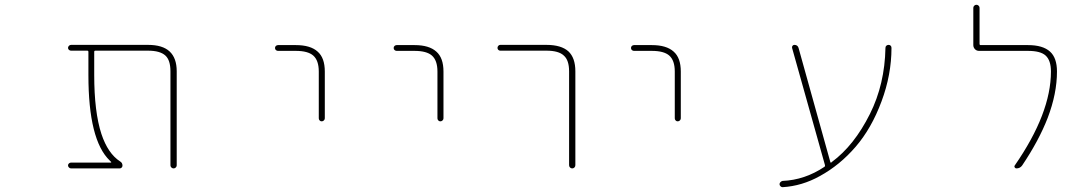

<svg xmlns="http://www.w3.org/2000/svg" viewBox="-20 -733 4540 809"><path d="M698.2 -36.1V-432.6Q698.2 -479.5 676.8 -499Q654.3 -519.5 603.5 -519.5H381.8Q377 -519.5 377 -514.6V-417Q377 -261.7 407.2 -168.9Q434.6 -85.9 486.3 -52.7Q496.1 -46.9 496.1 -35.2Q496.1 -30.3 492.7 -26.9Q489.3 -23.4 484.4 -23.4H279.3Q274.4 -23.4 270.5 -27.3Q266.6 -31.2 266.6 -36.1Q266.6 -41 270.5 -44.4Q274.4 -47.9 279.3 -47.9H447.3Q448.2 -47.9 448.7 -49.3Q449.2 -50.8 448.2 -50.8L442.4 -56.6Q397.5 -99.6 375 -189.5Q352.5 -279.3 352.5 -417V-514.6Q352.5 -519.5 347.7 -519.5H279.3Q274.4 -519.5 270.5 -522.9Q266.6 -526.4 266.6 -531.2Q266.6 -536.1 270.5 -540Q274.4 -543.9 279.3 -543.9H603.5Q665 -543.9 694.8 -516.1Q724.6 -488.3 724.6 -432.6V-36.1Q724.6 -31.2 720.7 -27.3Q716.8 -23.4 711.4 -23.4Q706.1 -23.4 702.1 -27.3Q698.2 -31.2 698.2 -36.1Z M1323.2 -234.4V-431.6Q1323.2 -478.5 1299.8 -499Q1277.3 -518.6 1226.6 -518.6H1151.4Q1146.5 -518.6 1142.6 -522Q1138.7 -525.4 1138.7 -530.8Q1138.7 -536.1 1142.6 -539.6Q1146.5 -543 1151.4 -543H1226.6Q1288.1 -543 1318.4 -515.6Q1348.6 -489.3 1348.6 -431.6V-234.4Q1348.6 -229.5 1344.7 -225.6Q1340.8 -221.7 1335.4 -221.7Q1330.1 -221.7 1326.7 -225.6Q1323.2 -229.5 1323.2 -234.4Z M1823.2 -234.4V-431.6Q1823.2 -478.5 1799.8 -499Q1777.3 -518.6 1726.6 -518.6H1651.4Q1646.5 -518.6 1642.6 -522Q1638.7 -525.4 1638.7 -530.8Q1638.7 -536.1 1642.6 -539.6Q1646.5 -543 1651.4 -543H1726.6Q1788.1 -543 1818.4 -515.6Q1848.6 -489.3 1848.6 -431.6V-234.4Q1848.6 -229.5 1844.7 -225.6Q1840.8 -221.7 1835.4 -221.7Q1830.1 -221.7 1826.7 -225.6Q1823.2 -229.5 1823.2 -234.4Z M2377.9 -37.1V-432.6Q2377.9 -479.5 2355.5 -499Q2334 -519.5 2282.2 -519.5H2087.9Q2083 -519.5 2079.6 -522.9Q2076.2 -526.4 2076.2 -531.2Q2076.2 -536.1 2079.6 -540Q2083 -543.9 2087.9 -543.9H2282.2Q2344.7 -543.9 2375 -516.6Q2404.3 -489.3 2404.3 -432.6V-37.1Q2404.3 -31.2 2400.4 -27.3Q2396.5 -23.4 2391.1 -23.4Q2385.7 -23.4 2381.8 -27.3Q2377.9 -31.2 2377.9 -37.1Z M2823.2 -234.4V-431.6Q2823.2 -478.5 2799.8 -499Q2777.3 -518.6 2726.6 -518.6H2651.4Q2646.5 -518.6 2642.6 -522Q2638.7 -525.4 2638.7 -530.8Q2638.7 -536.1 2642.6 -539.6Q2646.5 -543 2651.4 -543H2726.6Q2788.1 -543 2818.4 -515.6Q2848.6 -489.3 2848.6 -431.6V-234.4Q2848.6 -229.5 2844.7 -225.6Q2840.8 -221.7 2835.4 -221.7Q2830.1 -221.7 2826.7 -225.6Q2823.2 -229.5 2823.2 -234.4Z M3277.3 29.3Q3371.1 25.4 3454.1 -30.3Q3457 -32.2 3456.1 -37.1L3317.4 -531.2Q3316.4 -536.1 3319.3 -540Q3322.3 -543.9 3327.1 -543.9Q3340.8 -543.9 3344.7 -531.2L3478.5 -50.8Q3479.5 -45.9 3483.4 -48.8L3485.4 -50.8Q3579.1 -120.1 3645.5 -252.9Q3708 -377.9 3710.9 -531.2Q3710.9 -537.1 3714.8 -540.5Q3718.8 -543.9 3724.1 -543.9Q3729.5 -543.9 3732.9 -540.5Q3736.3 -537.1 3736.3 -531.2Q3736.3 -418 3694.3 -305.7Q3652.3 -192.4 3585.4 -114.7Q3518.6 -37.1 3434.6 8.8Q3359.4 50.8 3277.3 55.7Q3277.3 55.7 3277.3 55.7Q3272.5 55.7 3268.6 51.8Q3264.6 47.9 3264.6 43Q3264.6 38.1 3268.6 34.2Q3272.5 30.3 3277.3 29.3Z M4262.7 -23.4Q4257.8 -23.4 4255.4 -27.8Q4252.9 -32.2 4255.9 -36.1Q4408.2 -255.9 4408.2 -431.6Q4408.2 -478.5 4385.7 -499Q4364.3 -518.6 4311.5 -518.6H4105.5Q4094.7 -518.6 4087.9 -525.9Q4081.1 -533.2 4081.1 -543V-700.2Q4081.1 -705.1 4085 -709Q4088.9 -712.9 4094.2 -712.9Q4099.6 -712.9 4103.5 -709Q4107.4 -705.1 4107.4 -700.2V-547.9Q4107.4 -543 4111.3 -543H4311.5Q4374 -543 4404.3 -515.6Q4433.6 -489.3 4433.6 -431.6Q4433.6 -338.9 4394.5 -236.3Q4357.4 -140.6 4287.1 -36.1Q4278.3 -23.4 4262.7 -23.4Z"/></svg>

Font: Rounded-X Mgen+ 2m thin
Style: Regular
Weight: 100
Designer: [Source Han Sans]
Ryoko NISHIZUKA  (kana & ideographs); Paul D. Hunt (Latin, Greek & Cyrillic); Wenlong ZHANG  (bopomofo
Version: Version 1.059.20150602